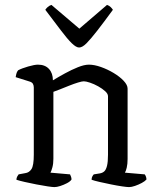

<svg xmlns="http://www.w3.org/2000/svg" viewBox="-20 -764 645 784"><path d="M202 0Q195 0 174.5 -3Q154 -6 128.5 -11Q103 -16 81 -21Q59 -26 47 -30Q47 -37 50.5 -43.5Q54 -50 56 -52L83 -57Q99 -59 108.5 -73.5Q118 -88 118 -132V-407Q118 -415 114.5 -421.5Q111 -428 101 -431L44 -449Q46 -461 48 -466.5Q50 -472 54 -477Q69 -485 95 -492.5Q121 -500 135 -500Q164 -500 180 -482.5Q196 -465 196 -436Q219 -450 245.5 -464.5Q272 -479 298 -489.5Q324 -500 343 -500Q365 -500 392 -490.5Q419 -481 444 -466Q469 -451 485 -434Q501 -417 501 -402V-115Q501 -94 497.5 -79.5Q494 -65 490 -59L571 -52Q574 -48 576 -42.5Q578 -37 578 -31Q572 -24 559 -17Q546 -10 531.5 -5Q517 0 507 0Q499 0 478.5 -3Q458 -6 433.5 -11Q409 -16 387 -21Q365 -26 354 -30Q354 -38 357 -43.5Q360 -49 363 -52L388 -56Q399 -58 406 -64.5Q413 -71 417 -87Q421 -103 421 -132V-371Q421 -381 409.5 -391.5Q398 -402 381 -411.5Q364 -421 347.5 -426.5Q331 -432 322 -432Q315 -432 298.5 -427Q282 -422 262 -414Q242 -406 224.5 -399Q207 -392 198 -389V-116Q198 -96 194 -81Q190 -66 186 -59L266 -52Q268 -48 270 -42.5Q272 -37 272 -31Q267 -23 253.5 -16Q240 -9 226 -4.5Q212 0 202 0ZM303 -570Q291 -570 273 -587.5Q255 -605 229 -639.5Q203 -674 165 -724Q168 -729 174.5 -735Q181 -741 190 -744L304 -647L417 -744Q426 -741 432 -735Q438 -729 441 -724Q403 -672 376.5 -638Q350 -604 333 -587Q316 -570 303 -570Z"/></svg>

Font: Texturina Medium 12pt Light
Style: Regular
Weight: 300
Version: Version 1.002